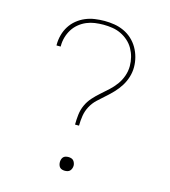

<svg xmlns="http://www.w3.org/2000/svg" viewBox="-111 -832 823 930"><g transform="rotate(15 300.0 -367.5)"><path d="M290 -221Q290 -246 293 -271.5Q296 -297 306.5 -320Q317 -343 334 -362Q351 -381 370 -397.5Q389 -414 407.5 -431Q426 -448 441 -468.5Q456 -489 464.5 -513.5Q473 -538 473 -563Q473 -586 467.5 -607.5Q462 -629 451 -648.5Q440 -668 423 -683Q406 -698 386 -707.5Q366 -717 343.5 -720.5Q321 -724 299 -724Q277 -724 255.5 -721Q234 -718 214 -709.5Q194 -701 177 -687Q160 -673 148.5 -654.5Q137 -636 131 -615Q125 -594 125 -572V-568H104V-573Q104 -597 110.5 -621Q117 -645 130 -665.5Q143 -686 162 -701.5Q181 -717 203.5 -726.5Q226 -736 250.5 -739.5Q275 -743 299 -743Q324 -743 348.5 -739Q373 -735 396 -724.5Q419 -714 437.5 -697Q456 -680 468.5 -658.5Q481 -637 487.5 -612.5Q494 -588 494 -563Q494 -538 486.5 -513.5Q479 -489 465.5 -467.5Q452 -446 434.5 -427.5Q417 -409 398 -392.5Q379 -376 360.5 -358.5Q342 -341 330 -318.5Q318 -296 314 -271Q310 -246 310 -221ZM300 8Q293 8 286 6Q279 4 274.5 -1Q270 -6 268 -13Q266 -20 266 -27Q266 -33 268 -40Q270 -47 274.5 -52Q279 -57 286 -59Q293 -61 300 -61Q307 -61 314 -59Q321 -57 325.5 -52Q330 -47 332.5 -40Q335 -33 335 -27Q335 -20 332.5 -13Q330 -6 325.5 -1Q321 4 314 6Q307 8 300 8Z"/></g></svg>

Font: Iosevka Etoile Thin
Style: Regular
Weight: 100
Designer: Belleve Invis
Foundry: Belleve Invis
Version: Version 22.1.2; ttfautohint (v1.8.4)